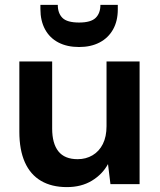

<svg xmlns="http://www.w3.org/2000/svg" viewBox="-20 -752 655 784"><path d="M253 12Q191 12 147.5 -13.5Q104 -39 81.5 -89.5Q59 -140 59 -214V-501H193V-227Q193 -166 218.5 -134Q244 -102 297 -102Q331 -102 358 -118Q385 -134 400 -164Q415 -194 415 -237V-501H550V0H431L421 -82Q398 -40 355 -14Q312 12 253 12ZM303 -560Q254 -560 218.5 -578.5Q183 -597 164 -632Q145 -667 145 -715V-732H216Q216 -698 235 -679Q254 -660 303 -660Q351 -660 370.5 -679Q390 -698 390 -732H461V-714Q461 -666 441.5 -631.5Q422 -597 386.5 -578.5Q351 -560 303 -560Z"/></svg>

Font: DM Sans 18pt
Style: Bold
Weight: 700
Designer: Colophon Foundry, Jonny Pinhorn
Foundry: Colophon Foundry
Version: Version 4.004;gftools[0.9.30]